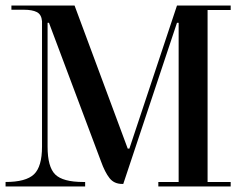

<svg xmlns="http://www.w3.org/2000/svg" viewBox="-26 -670 891 690"><path d="M803 -650V-634H720V-16H803V0H543V-16H616V-588H610L417 -9H413Q384 -9 367.5 -30Q351 -51 337 -90L150 -588H145V-143Q145 -70 172.5 -43Q200 -16 273 -16H280V0H-6V-16Q67 -16 96 -43.5Q125 -71 125 -143V-594Q123 -618 106.5 -626.5Q90 -635 60 -635H15V-650H242L433 -136H439L610 -650Z"/></svg>

Font: Elsie
Style: Regular
Weight: 400
Designer: Alejandro Inler
Foundry: Alejandro Inler
Version: 1.002